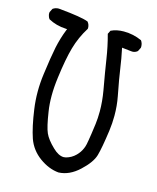

<svg xmlns="http://www.w3.org/2000/svg" viewBox="-110 -807 719 878"><g transform="rotate(15 250.0 -368.0)"><path d="M69.3 -256.8Q80.6 -175.8 98.1 -124.5Q116.2 -74.2 160.4 -42.2Q204.6 -10.3 251 -6.3Q302.2 -8.3 347.7 -50.8Q393.6 -93.3 404.1 -129.6Q414.6 -166 426.3 -251Q431.2 -287.6 431.2 -322.8Q431.2 -370.1 422.9 -413.1Q406.7 -496.6 400.9 -539.3Q395 -582 384.3 -632.8L423.3 -628.4Q428.7 -627.4 433.6 -627.4Q447.8 -627.4 458.5 -636.7L467.3 -654.3Q467.8 -657.2 467.8 -659.7Q467.8 -675.8 459 -688Q418.5 -706.5 373.5 -706.5Q339.4 -706.5 313 -693.8L304.7 -677.2Q319.8 -622.1 328.6 -564Q337.4 -505.9 352.5 -422.4Q361.3 -372.1 361.3 -324.7Q361.3 -292.5 357.7 -264.4Q354 -236.3 351.1 -216.8Q345.2 -177.2 342.3 -164.3Q339.4 -151.4 335.4 -143.1Q327.1 -123.5 311 -107.4Q292 -88.4 266.1 -81.5Q260.7 -80.1 255.9 -80.1Q231 -80.1 203.1 -107.4Q169.9 -139.2 158 -166Q146 -192.9 135.3 -263.7Q129.9 -297.4 129.9 -337.4Q129.9 -377.4 136.2 -424.8Q147.9 -515.6 163.6 -570.6Q179.2 -625.5 210.4 -675.3Q210.9 -677.2 210.9 -679.2Q210.9 -695.3 200.7 -707.5Q168.9 -720.2 64 -730Q61 -730.5 58.6 -730.5Q43 -730.5 30.8 -721.7L22 -704.1Q21.5 -701.2 21.5 -699Q21.5 -696.8 21.7 -693.6Q22 -690.4 23.4 -686.5Q25.4 -678.7 30.3 -672.4Q67.9 -651.9 113.3 -649.9L119.6 -649.4L117.2 -644Q100.1 -601.1 90.3 -554.7Q80.6 -507.8 69.3 -422.9Q63.5 -380.4 63.5 -338.9Q63.5 -297.4 69.3 -256.8Z"/></g></svg>

Font: Bakudai
Style: Light
Weight: 300
Version: Version 1.48